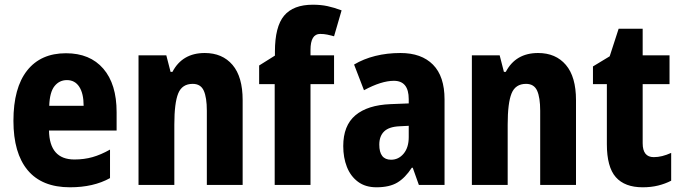

<svg xmlns="http://www.w3.org/2000/svg" viewBox="-20 -785 2891 815"><path d="M260 -559Q362 -559 418.5 -493.5Q475 -428 475 -309V-231H188Q190 -108 296 -108Q337 -108 372.5 -118Q408 -128 447 -150V-29Q377 10 277 10Q158 10 97.5 -62.5Q37 -135 37 -272Q37 -412 95 -485.5Q153 -559 260 -559ZM264 -445Q232 -445 211.5 -419.5Q191 -394 189 -336H335Q335 -388 316.5 -416.5Q298 -445 264 -445Z M849 -560Q924 -560 967 -509.5Q1010 -459 1010 -360V0H858V-315Q858 -371 845 -400Q832 -429 798 -429Q753 -429 736.5 -388.5Q720 -348 720 -256V0H568V-550H686L704 -480H712Q754 -560 849 -560Z M1398 -428H1298V0H1146V-428H1080V-507L1147 -549V-566Q1147 -672 1186 -718.5Q1225 -765 1308 -765Q1342 -765 1370 -759Q1398 -753 1430 -741L1398 -631Q1384 -635 1369.5 -638Q1355 -641 1339 -641Q1298 -641 1298 -573V-550H1398Z M1680 -560Q1769 -560 1818 -510.5Q1867 -461 1867 -363V0H1758L1732 -73H1728Q1700 -30 1666.5 -10Q1633 10 1578 10Q1531 10 1499.5 -13.5Q1468 -37 1452.5 -76.5Q1437 -116 1437 -165Q1437 -252 1488.5 -295.5Q1540 -339 1638 -343L1715 -346V-364Q1715 -442 1652 -442Q1599 -442 1525 -402L1483 -511Q1523 -535 1573 -547.5Q1623 -560 1680 -560ZM1676 -249Q1631 -247 1610.5 -227Q1590 -207 1590 -171Q1590 -107 1640 -107Q1672 -107 1693.5 -133Q1715 -159 1715 -203V-251Z M2264 -560Q2339 -560 2382 -509.5Q2425 -459 2425 -360V0H2273V-315Q2273 -371 2260 -400Q2247 -429 2213 -429Q2168 -429 2151.5 -388.5Q2135 -348 2135 -256V0H1983V-550H2101L2119 -480H2127Q2169 -560 2264 -560Z M2755 -118Q2773 -118 2791 -122.5Q2809 -127 2829 -136V-18Q2804 -5 2774 2.5Q2744 10 2708 10Q2632 10 2594 -33Q2556 -76 2556 -173V-428H2497V-503L2568 -546L2606 -663H2708V-550H2822V-428H2708V-177Q2708 -118 2755 -118Z"/></svg>

Font: Noto Sans Condensed ExtraBold
Style: Regular
Weight: 800
Width: 3
Designer: Monotype Design Team
Foundry: Monotype Imaging Inc.
Version: Version 2.013; ttfautohint (v1.8.4.7-5d5b)